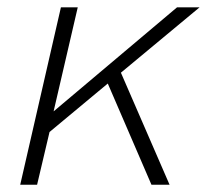

<svg xmlns="http://www.w3.org/2000/svg" viewBox="-20 -508 569 528"><path d="M528.8 -487.8 312.5 -308.1 446.3 0H396.5L276.4 -278.3L116.2 -145L82 0H35.6L147.5 -487.8H193.8L127.4 -201.7L466.8 -487.8Z"/></svg>

Font: HK Grotesk Light Legacy Italic
Style: Regular
Weight: 300
Italic angle: -13°
Designer: Alfredo Marco Pradil
Foundry: Hanken Design Co.
Version: Version 2.022;PS 002.022;hotconv 1.0.88;makeotf.lib2.5.64775